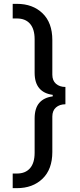

<svg xmlns="http://www.w3.org/2000/svg" viewBox="-20 -796 416 998"><path d="M68 182Q150 182 201 133Q252 84 252 -6V-190Q252 -221 271 -237.5Q290 -254 320 -254V-344Q290 -344 271 -360.5Q252 -377 252 -408V-588Q252 -678 201 -727Q150 -776 68 -776H46V-700H68Q112 -700 136 -672.5Q160 -645 160 -592V-418Q160 -366 184 -337.5Q208 -309 254 -303V-295Q208 -289 184 -261Q160 -233 160 -180V-2Q160 51 136 78.5Q112 106 68 106H46V182Z"/></svg>

Font: SVN-Sora Variable
Style: Regular
Weight: 400
Designer: Jonathan Barnbrook, Julián Moncada
Foundry: Barnbrook Fonts
Version: Version 2.000 - Viet hoa boi STYLEno.1 Fonts